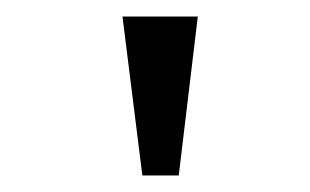

<svg xmlns="http://www.w3.org/2000/svg" viewBox="-20 -845 375 232"><path d="M128 -825H219L196 -633H152Z"/></svg>

Font: Halant Medium
Style: Regular
Weight: 500
Designer: Hitesh Malaviya (Devanagari), Satya Rajpurohit (Latin)
Foundry: Indian Type Foundry
Version: Version 1.101;PS 1.0;hotconv 1.0.78;makeotf.lib2.5.61930; tt